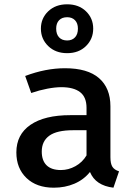

<svg xmlns="http://www.w3.org/2000/svg" viewBox="-20 -859 640 892"><path d="M533 -63 507 13Q424 3 398 -60Q369 -24 325.5 -5.5Q282 13 230 13Q150 13 103 -32Q56 -77 56 -151Q56 -234 121.5 -279Q187 -324 307 -324H382V-358Q382 -408 352 -431Q322 -454 265 -454Q237 -454 200 -447Q163 -440 125 -427L97 -506Q192 -542 282 -542Q387 -542 440 -496Q493 -450 493 -365V-129Q493 -99 502 -84.5Q511 -70 533 -63ZM382 -137V-254H320Q244 -254 209 -228.5Q174 -203 174 -155Q174 -113 196.5 -91Q219 -69 263 -69Q298 -69 330.5 -87Q363 -105 382 -137ZM413 -726Q413 -678 379.5 -645Q346 -612 292 -612Q238 -612 204 -645Q170 -678 170 -726Q170 -774 204 -806.5Q238 -839 292 -839Q346 -839 379.5 -806.5Q413 -774 413 -726ZM241 -726Q241 -700 254.5 -685.5Q268 -671 292 -671Q315 -671 328.5 -685.5Q342 -700 342 -726Q342 -751 328.5 -765Q315 -779 292 -779Q268 -779 254.5 -765Q241 -751 241 -726Z"/></svg>

Font: Fira Mono Medium
Style: Regular
Weight: 500
Designer: Carrois Corporate & Edenspiekermann AG
Foundry: Carrois Corporate GbR & Edenspiekermann AG
Version: Version 3.206